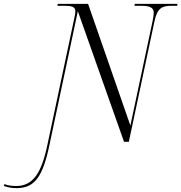

<svg xmlns="http://www.w3.org/2000/svg" viewBox="-188 -734 939 994"><path d="M-102 240C-7 240 35 179 70 7L215 -676L454 0H479L612 -625C627 -695 653 -704 701 -704H729L731 -714H510L508 -704H542C584 -704 608 -696 608 -669C608 -660 606 -645 602 -625L487 -84L268 -714H111L109 -704H147C182 -704 202 -699 202 -676C202 -669 201 -658 198 -646L58 13C26 168 -20 229 -105 229C-126 229 -149 226 -165 219L-168 229C-146 236 -128 240 -102 240Z"/></svg>

Font: Noto Serif Display SemiCondensed Light
Style: Italic
Weight: 300
Width: 4
Italic angle: -12°
Designer: Monotype Design Team
Foundry: Monotype Imaging Inc.
Version: Version 2.009